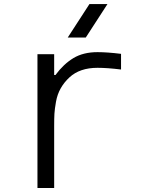

<svg xmlns="http://www.w3.org/2000/svg" viewBox="-20 -937 707 957"><path d="M317.7 -750 425.8 -916.7H515.6L407.6 -750ZM466.1 -599Q377.6 -599 326.2 -551.4Q299.5 -526.7 282.6 -496.7Q265.6 -466.8 259.1 -430Q252.6 -393.2 251.3 -370.4Q250 -347.7 250 -309.2V0H166.7V-666.7H250V-563.2H256.5Q296.9 -617.8 346 -647.5Q395.2 -677.1 466.1 -677.1Q514.3 -677.1 583.3 -668.6V-590.5Q514.3 -599 466.1 -599Z"/></svg>

Font: Monoid
Style: Regular
Weight: 400
Width: 4
Monospace: yes
Designer: Andreas Larsen (@larsenwork)
Version: Version 0.61